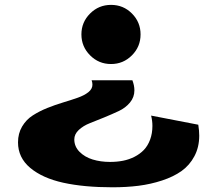

<svg xmlns="http://www.w3.org/2000/svg" viewBox="-20 -526 902 791"><path d="M559.1 -384.3Q559.1 -333.5 523.4 -297.9Q487.8 -262.2 437.5 -262.2Q386.7 -262.2 351.1 -298.1Q315.4 -334 315.4 -384.3Q315.4 -434.6 351.1 -470.2Q386.7 -505.9 437.5 -505.9Q488.3 -505.9 523.7 -470.2Q559.1 -434.6 559.1 -384.3ZM54.2 60.5Q54.2 23.9 71 -4.6Q87.9 -33.2 115 -50.5Q142.1 -67.9 174.8 -81.1Q207.5 -94.2 240.2 -104Q272.9 -113.8 300 -123.3Q327.1 -132.8 344 -146.2Q360.8 -159.7 360.8 -177.2Q360.8 -186.5 357.4 -195.3H525.4Q533.7 -173.8 533.7 -153.8Q533.7 -125.5 515.4 -103.5Q497.1 -81.5 469.5 -68.6Q441.9 -55.7 409.9 -42.5Q377.9 -29.3 350.3 -18.6Q322.8 -7.8 304.4 9.5Q286.1 26.9 286.1 48.3Q286.1 77.6 307.6 99.4Q329.1 121.1 361.8 131.1Q394.5 141.1 433.6 141.1Q461.9 141.1 486.8 136.2Q511.7 131.3 534.2 119.9Q556.6 108.4 572.8 91.6Q588.9 74.7 598.4 49.3Q607.9 23.9 607.9 -7.3Q607.9 -28.8 602.5 -49.8L796.9 -12.2Q800.8 12.7 800.8 32.7Q800.8 80.1 781 117.4Q761.2 154.8 728 178.5Q694.8 202.1 647.9 217.5Q601.1 232.9 551 239.3Q501 245.6 443.4 245.6Q326.2 245.6 240.7 226.8Q155.3 208 104.7 165.8Q54.2 123.5 54.2 60.5Z"/></svg>

Font: Goblin
Style: Regular
Weight: 400
Designer: Riccardo De Franceschi
Foundry: Sorkin Type Co.
Version: Version 1.001